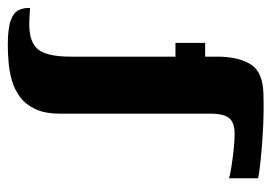

<svg xmlns="http://www.w3.org/2000/svg" viewBox="-178 -422 711 504"><g transform="rotate(90 178.0 -169.5)"><path d="M74.2 -274.1H38.1V-352H74.2V-386.9Q74.9 -440.2 94.6 -471.9Q114.4 -503.6 171.8 -505Q220.6 -506.4 266.6 -503.8Q312.7 -501.3 346.9 -497.6Q381.1 -493.9 393.5 -491.1V-414.2Q388.6 -416.9 367.5 -420.3Q346.4 -423.7 321.1 -426.6Q295.8 -429.4 276.7 -429.4Q256.9 -429.4 245.4 -423.1Q234 -416.8 229.3 -404.2Q224.6 -391.6 223.9 -370.8V28.7Q223.9 67.8 212.1 93.2Q200.3 118.6 180.7 133.5Q161.1 148.3 137.1 155.2Q113.1 162.1 88.6 164Q64.2 166 42.9 166Q0.8 166 -20.4 158.5Q-41.5 150.9 -47.9 137.6Q-54.3 124.3 -53.6 107.5Q-43.8 108.1 -33.4 108.9Q-23 109.6 -9.7 109.6Q36.7 109.6 55.5 86.1Q74.2 62.6 74.2 0.2Z"/></g></svg>

Font: Genos Thin
Style: Regular
Weight: 100
Designer: Robert E. Leuschke
Foundry: Robert E. Leuschke
Version: Version 1.010